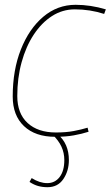

<svg xmlns="http://www.w3.org/2000/svg" viewBox="-20 -560 461 800"><path d="M210 10Q127 10 80 -34.5Q33 -79 33 -158Q33 -268 67 -354Q101 -440 160 -490Q219 -540 295 -540Q357 -540 421 -521L414 -502Q355 -521 292 -521Q240 -521 196.5 -493Q153 -465 120.5 -415.5Q88 -366 70 -300.5Q52 -235 52 -160Q52 -87 95 -47.5Q138 -8 213 -8Q255 -8 287 -14Q319 -20 345 -28L349 -11Q321 -2 287.5 4Q254 10 210 10ZM103 198 112 182Q145 203 177 203Q209 203 228.5 177.5Q248 152 248 107Q248 77 236 51Q224 25 198 0H221Q267 39 267 107Q267 152 244 186Q221 220 178 220Q157 220 139 215Q121 210 103 198Z"/></svg>

Font: Georama Thin
Style: Italic
Weight: 100
Italic angle: -9°
Designer: Jean-Baptiste Levee
Foundry: Production Type
Version: Version 1.000